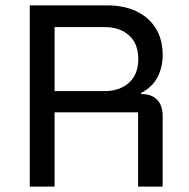

<svg xmlns="http://www.w3.org/2000/svg" viewBox="-20 -695 703 715"><path d="M90.8 0V-675H379.2Q440.8 -675 487.1 -653.3Q533.3 -631.7 559.6 -590.4Q585.8 -549.2 585.8 -490Q585.8 -445 566.7 -407.9Q547.5 -370.8 505 -348.3V-345Q544.2 -345 565 -323.8Q585.8 -302.5 585.8 -263.3V0H494.2V-276.7H183.3V0ZM183.3 -355.8H370Q425.8 -355.8 460.4 -387.1Q495 -418.3 495 -475Q495 -532.5 460.4 -563.3Q425.8 -594.2 370 -594.2H183.3Z"/></svg>

Font: Funnel Sans Light
Style: Regular
Weight: 400
Version: Version 1.000